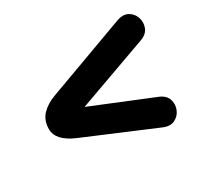

<svg xmlns="http://www.w3.org/2000/svg" viewBox="-104 -662 808 759"><g transform="rotate(-30 300.0 -282.5)"><path d="M444 -56 129 -189Q52 -222 52 -274Q52 -314 76 -339Q100 -364 139 -378L501 -511Q532 -522 553 -510.5Q574 -499 581.5 -476Q589 -453 580.5 -430.5Q572 -408 543 -397L218 -280L492 -168Q521 -156 528.5 -133Q536 -110 527 -87.5Q518 -65 496 -54Q474 -43 444 -56Z"/></g></svg>

Font: Nunito Black
Style: Italic
Weight: 900
Italic angle: -9°
Designer: Vernon Adams
Foundry: Vernon Adams
Version: Version 3.601; ttfautohint (v1.8.2.53-6de2)